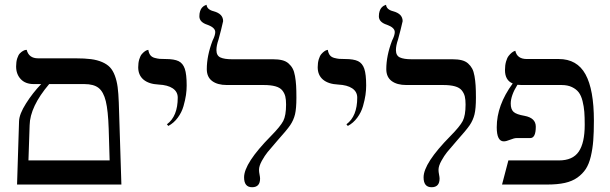

<svg xmlns="http://www.w3.org/2000/svg" viewBox="-20 -766 2531 797"><path d="M184.1 -417Q104.5 -323.2 103 -246.1L98.1 -100.1H435.1L431.2 -231Q428.7 -307.1 419.2 -345.9Q409.7 -384.8 389.4 -400.9Q369.1 -417 330.1 -417ZM50.8 0 59.1 -263.2Q60.1 -292.5 87.9 -336.4Q115.7 -380.4 150.9 -417H120.1Q85.4 -417 66.2 -437.5Q46.9 -458 46.9 -490.2Q46.9 -509.3 51.5 -523.7Q56.2 -538.1 62.5 -544.4Q68.8 -550.8 75.2 -554.4Q81.5 -558.1 85.9 -558.6L90.8 -559.1Q99.6 -523.9 138.2 -523.9H293.9Q331.5 -523.9 357.7 -520.5Q383.8 -517.1 404.1 -508.3Q424.3 -499.5 436.5 -486.6Q448.7 -473.6 456.8 -452.1Q464.8 -430.7 468.3 -404.8Q471.7 -378.9 473.1 -340.8L483.9 0Z M678.7 -243.2 672.9 -250Q717.8 -283.2 717.8 -360.8Q717.8 -385.3 696.8 -399.4Q676.3 -413.1 638.7 -415Q597.7 -417 575.7 -435.5Q553.7 -454.1 553.7 -486.8Q553.7 -505.4 558.1 -519.8Q562.5 -534.2 568.6 -541.3Q574.7 -548.3 580.8 -552.7Q586.9 -557.1 591.3 -558.1L595.7 -559.1Q597.7 -545.4 604 -537.1Q610.4 -528.8 622.3 -525.6Q634.3 -522.5 642.8 -521.7Q651.4 -521 667 -521Q703.1 -521 721.2 -512.2Q739.3 -503.4 747.1 -480.5Q754.9 -457.5 754.9 -411.1Q754.9 -392.1 752 -371.6Q749 -351.1 741.7 -325.4Q734.4 -299.8 718 -277.6Q701.7 -255.4 678.7 -243.2Z M878.4 -558.1Q878.4 -535.2 894.8 -527.6Q911.1 -520 943.4 -520H1113.3Q1135.3 -520 1151.1 -516.1Q1167 -512.2 1177.7 -502.7Q1188.5 -493.2 1194.8 -481.4Q1201.2 -469.7 1204.6 -450.2Q1208 -430.7 1209.2 -410.9Q1210.4 -391.1 1210.4 -360.8Q1210.4 -315.4 1204.6 -291.3Q1198.7 -267.1 1184.6 -246.3Q1170.4 -225.6 1131.3 -182.1Q1102.1 -148.4 1090.6 -134.3Q1079.1 -120.1 1067.1 -98.6Q1055.2 -77.1 1055.2 -61Q1055.2 -52.7 1057.4 -41.5Q1059.6 -30.3 1059.6 -24.9Q1059.6 11.2 1026.4 11.2Q993.2 11.2 993.2 -29.8Q993.2 -88.4 1104.5 -201.2Q1144 -241.2 1155.8 -263.9Q1167.5 -286.6 1167.5 -332Q1167.5 -352.5 1164.3 -365.7Q1161.1 -378.9 1151.9 -390.6Q1142.6 -402.3 1123.3 -407.7Q1104 -413.1 1074.2 -413.1H921.4Q882.8 -413.1 860.6 -429.7Q838.4 -446.3 838.4 -479Q838.4 -534.2 862.3 -597.2Q873.5 -619.6 873.5 -632.8Q873.5 -651.4 841.3 -663.1Q807.6 -673.8 807.6 -698.2Q807.6 -710.9 810.8 -720.2Q814 -729.5 818.4 -734.1Q822.8 -738.8 826.9 -741.5Q831.1 -744.1 834.5 -745.1L837.4 -746.1Q839.4 -726.1 867.2 -719.2Q906.2 -708.5 906.2 -678.2Q906.2 -675.8 897.7 -642.1Q889.2 -608.4 887.2 -602.1Q878.4 -576.7 878.4 -558.1Z M1423.8 -243.2 1418 -250Q1462.9 -283.2 1462.9 -360.8Q1462.9 -385.3 1441.9 -399.4Q1421.4 -413.1 1383.8 -415Q1342.8 -417 1320.8 -435.5Q1298.8 -454.1 1298.8 -486.8Q1298.8 -505.4 1303.2 -519.8Q1307.6 -534.2 1313.7 -541.3Q1319.8 -548.3 1325.9 -552.7Q1332 -557.1 1336.4 -558.1L1340.8 -559.1Q1342.8 -545.4 1349.1 -537.1Q1355.5 -528.8 1367.4 -525.6Q1379.4 -522.5 1387.9 -521.7Q1396.5 -521 1412.1 -521Q1448.2 -521 1466.3 -512.2Q1484.4 -503.4 1492.2 -480.5Q1500 -457.5 1500 -411.1Q1500 -392.1 1497.1 -371.6Q1494.1 -351.1 1486.8 -325.4Q1479.5 -299.8 1463.1 -277.6Q1446.8 -255.4 1423.8 -243.2Z M1623.5 -558.1Q1623.5 -535.2 1639.9 -527.6Q1656.2 -520 1688.5 -520H1858.4Q1880.4 -520 1896.2 -516.1Q1912.1 -512.2 1922.9 -502.7Q1933.6 -493.2 1939.9 -481.4Q1946.3 -469.7 1949.7 -450.2Q1953.1 -430.7 1954.3 -410.9Q1955.6 -391.1 1955.6 -360.8Q1955.6 -315.4 1949.7 -291.3Q1943.8 -267.1 1929.7 -246.3Q1915.5 -225.6 1876.5 -182.1Q1847.2 -148.4 1835.7 -134.3Q1824.2 -120.1 1812.3 -98.6Q1800.3 -77.1 1800.3 -61Q1800.3 -52.7 1802.5 -41.5Q1804.7 -30.3 1804.7 -24.9Q1804.7 11.2 1771.5 11.2Q1738.3 11.2 1738.3 -29.8Q1738.3 -88.4 1849.6 -201.2Q1889.2 -241.2 1900.9 -263.9Q1912.6 -286.6 1912.6 -332Q1912.6 -352.5 1909.4 -365.7Q1906.2 -378.9 1897 -390.6Q1887.7 -402.3 1868.4 -407.7Q1849.1 -413.1 1819.3 -413.1H1666.5Q1627.9 -413.1 1605.7 -429.7Q1583.5 -446.3 1583.5 -479Q1583.5 -534.2 1607.4 -597.2Q1618.7 -619.6 1618.7 -632.8Q1618.7 -651.4 1586.4 -663.1Q1552.7 -673.8 1552.7 -698.2Q1552.7 -710.9 1555.9 -720.2Q1559.1 -729.5 1563.5 -734.1Q1567.9 -738.8 1572 -741.5Q1576.2 -744.1 1579.6 -745.1L1582.5 -746.1Q1584.5 -726.1 1612.3 -719.2Q1651.4 -708.5 1651.4 -678.2Q1651.4 -675.8 1642.8 -642.1Q1634.3 -608.4 1632.3 -602.1Q1623.5 -576.7 1623.5 -558.1Z M2407.2 -248Q2407.2 -279.8 2405.5 -301.8Q2403.8 -323.7 2398.2 -346.4Q2392.6 -369.1 2382.3 -382.6Q2372.1 -396 2354.2 -404.5Q2336.4 -413.1 2311 -413.1H2145Q2138.7 -413.1 2127.9 -414.1Q2100.1 -369.6 2100.1 -335.9Q2100.1 -312.5 2111.6 -301.8Q2123 -291 2157.2 -285.2Q2204.1 -276.4 2204.1 -240.2Q2204.1 -192.9 2181.2 -192.9H2125Q2114.3 -192.9 2097.7 -186Q2081.1 -179.2 2071.3 -179.2Q2042 -179.2 2042 -237.8Q2042 -329.1 2107.9 -418.9L2108.4 -419.4Q2076.2 -432.6 2076.2 -475.1Q2076.2 -495.1 2080.6 -510.5Q2085 -525.9 2091.3 -533.9Q2097.7 -542 2104 -547.1Q2110.4 -552.2 2114.7 -553.7L2119.1 -555.2Q2126.5 -521 2167 -521H2299.3Q2375.5 -521 2410.4 -457.5Q2445.3 -394 2445.3 -265.1Q2445.3 -216.8 2442.6 -182.4Q2439.9 -147.9 2432.4 -116.2Q2424.8 -84.5 2411.4 -64.2Q2397.9 -43.9 2376.7 -28.8Q2355.5 -13.7 2325 -6.8Q2294.4 0 2252.9 0H2064L2090.3 -100.1H2300.3Q2357.4 -100.1 2382.3 -136.5Q2407.2 -172.9 2407.2 -248Z"/></svg>

Font: Linux Libertine G
Style: Regular
Weight: 400
Designer: Philipp H. Poll
Foundry: Philipp H. Poll
Version: Version 4.7.5